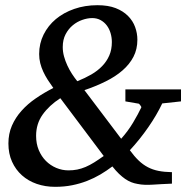

<svg xmlns="http://www.w3.org/2000/svg" viewBox="-20 -704 744 735"><path d="M210.9 -328.1Q168 -300.3 143.1 -265.1Q118.2 -230 118.2 -184.1Q118.2 -153.8 128.4 -129.4Q138.7 -105 155.8 -87.9Q172.9 -70.8 195.3 -61.3Q217.8 -51.8 242.2 -51.8Q259.8 -51.8 275.6 -54.9Q291.5 -58.1 307.6 -64.9Q323.7 -71.8 340.6 -82.3Q357.4 -92.8 377 -106.9ZM408.2 -543Q408.2 -560.5 403.3 -577.1Q398.4 -593.8 388.9 -606.4Q379.4 -619.1 365.2 -627Q351.1 -634.8 333 -634.8Q314.9 -634.8 295.2 -627.9Q275.4 -621.1 258.8 -607.4Q242.2 -593.8 231.2 -573Q220.2 -552.2 220.2 -523.9Q220.2 -505.9 225.1 -488Q230 -470.2 237.8 -453.4Q245.6 -436.5 255.6 -421.1Q265.6 -405.8 275.9 -393.1Q305.2 -404.8 329.6 -418.9Q354 -433.1 371.3 -451.2Q388.7 -469.2 398.4 -491.7Q408.2 -514.2 408.2 -543ZM601.1 -308.1Q580.1 -263.7 547.6 -216.8Q515.1 -169.9 477.1 -128.9Q494.1 -105.5 510.7 -89.6Q527.3 -73.7 545.9 -64Q564.5 -54.2 586.9 -49.8Q609.4 -45.4 638.2 -44.9V-1Q613.8 0 596.4 1Q579.1 2 564.9 2.9Q549.3 3.9 534.4 3.4Q519.5 2.9 505.9 0Q493.7 -2 482.2 -6.6Q470.7 -11.2 459.2 -19Q447.8 -26.9 435.5 -38.6Q423.3 -50.3 410.2 -66.9Q388.2 -50.3 364.3 -36.1Q340.3 -22 313.5 -11.5Q286.6 -1 256.3 5.1Q226.1 11.2 190.9 11.2Q153.3 11.2 120.8 0Q88.4 -11.2 64.2 -32.7Q40 -54.2 26.1 -85Q12.2 -115.7 12.2 -154.8Q12.2 -191.9 25.6 -222.9Q39.1 -253.9 62.5 -280Q85.9 -306.2 117.2 -327.6Q148.4 -349.1 184.1 -367.2Q172.9 -382.8 162.8 -398.4Q152.8 -414.1 145.5 -429.9Q138.2 -445.8 134 -462.4Q129.9 -479 129.9 -497.1Q129.9 -537.6 147 -571.8Q164.1 -606 193.8 -630.9Q223.6 -655.8 264.4 -669.9Q305.2 -684.1 353 -684.1Q394 -684.1 422.9 -672.9Q451.7 -661.6 470.2 -642.8Q488.8 -624 497.3 -600.3Q505.9 -576.7 505.9 -551.8Q505.9 -515.6 491 -486.8Q476.1 -458 449.2 -434.6Q422.4 -411.1 385 -392.6Q347.7 -374 303.2 -358.9L443.8 -172.9Q469.7 -201.7 489.3 -234.4Q508.8 -267.1 521 -293Q521.5 -293.9 520 -296.4Q518.6 -298.8 516.8 -301.3Q515.1 -303.7 513.4 -305.4Q511.7 -307.1 511.2 -307.1L460 -315.9V-361.8H672.9V-315.9Z"/></svg>

Font: Charis SIL APac
Style: Italic
Weight: 400
Italic angle: -11°
Foundry: SIL International
Version: Version 5.000